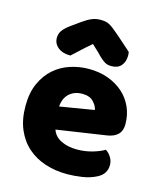

<svg xmlns="http://www.w3.org/2000/svg" viewBox="-113 -827 777 925"><g transform="rotate(15 275.0 -364.0)"><path d="M309 16Q250 16 199.5 -0.5Q149 -17 111.5 -50Q74 -83 52.5 -133Q31 -183 31 -250Q31 -316 52.5 -363.5Q74 -411 109 -441.5Q144 -472 189 -486.5Q234 -501 281 -501Q334 -501 377.5 -485Q421 -469 452.5 -441Q484 -413 501.5 -374Q519 -335 519 -289Q519 -255 500 -237Q481 -219 447 -214L200 -177Q211 -144 245 -127.5Q279 -111 323 -111Q364 -111 400.5 -121.5Q437 -132 460 -146Q476 -136 487 -118Q498 -100 498 -80Q498 -35 456 -13Q424 4 384 10Q344 16 309 16ZM281 -377Q257 -377 239.5 -369Q222 -361 211 -348.5Q200 -336 194.5 -320.5Q189 -305 188 -289L359 -317Q356 -337 337 -357Q318 -377 281 -377ZM268 -622Q234 -593 215 -575Q196 -557 177 -540Q138 -540 115 -558.5Q92 -577 92 -606Q92 -626 103 -642Q114 -658 140 -677L189 -712Q213 -729 232.5 -736.5Q252 -744 272 -744Q285 -744 295.5 -742.5Q306 -741 317 -735.5Q328 -730 341 -719.5Q354 -709 374 -692L444 -630Q445 -625 445.5 -621Q446 -617 446 -612Q446 -581 429.5 -561.5Q413 -542 382 -542Q372 -542 364 -543.5Q356 -545 347.5 -550Q339 -555 328 -564.5Q317 -574 302 -590Z"/></g></svg>

Font: Baloo Paaji
Style: Regular
Weight: 400
Designer: Shuchita Grover and Ek Type
Foundry: Ek Type
Version: Version 1.443;PS 1.000;hotconv 16.6.51;makeotf.lib2.5.65220;